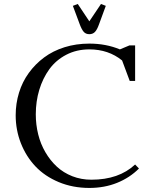

<svg xmlns="http://www.w3.org/2000/svg" viewBox="-20 -928 794 956"><path d="M58.1 -354Q58.1 -412.6 74.7 -466.6Q91.3 -520.5 123.3 -564.7Q155.3 -608.9 199.5 -641.8Q243.7 -674.8 301.5 -692.9Q359.4 -710.9 424.8 -710.9Q507.3 -710.9 577.1 -682.1L625 -702.1H652.8V-524.9H626L587.9 -627Q520 -682.1 424.8 -682.1Q361.3 -682.1 309.8 -655.3Q258.3 -628.4 225.6 -583.3Q192.9 -538.1 175.5 -480.5Q158.2 -422.9 158.2 -358.9Q158.2 -307.1 170.2 -259Q182.1 -210.9 206.1 -169.9Q230 -128.9 262.9 -98.4Q295.9 -67.9 340.1 -50.5Q384.3 -33.2 435.1 -33.2Q571.8 -33.2 652.8 -108.9L671.9 -88.9Q626 -43 563 -17.6Q500 7.8 424.8 7.8Q342.3 7.8 272.7 -21.2Q203.1 -50.3 156.5 -99.6Q109.9 -148.9 84 -214.8Q58.1 -280.8 58.1 -354ZM342.8 -898.9 367.2 -908.2 424.8 -821.8 482.9 -908.2 506.8 -898.9 473.1 -807.1Q463.4 -779.8 452.6 -768.8Q441.9 -757.8 424.8 -757.8Q407.7 -757.8 397.5 -768.8Q387.2 -779.8 377 -807.1Z"/></svg>

Font: Dihjauti S
Style: Bold
Weight: 700
Designer: T. Christopher White
Version: Version 3.0.0